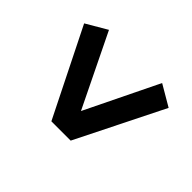

<svg xmlns="http://www.w3.org/2000/svg" viewBox="-129 -769 858 858"><g transform="rotate(-45 300.0 -340.0)"><path d="M492 -73 79 -279V-401L492 -607L550 -508L205 -340L550 -172Z"/></g></svg>

Font: Iosevka Custom XBdEx
Style: Regular
Weight: 800
Width: 7
Monospace: yes
Designer: Belleve Invis
Foundry: Belleve Invis
Version: Version 11.2.4; ttfautohint (v1.8.4)